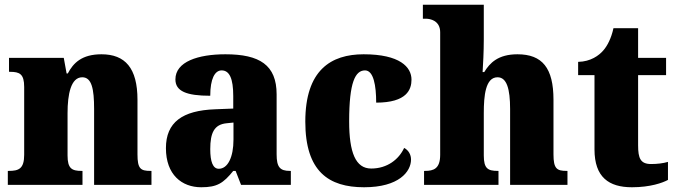

<svg xmlns="http://www.w3.org/2000/svg" viewBox="-20 -780 2855 810"><path d="M13 0H328V-59H324C283 -59 265 -69 265 -124V-303C265 -382 279 -454 327 -454C367 -454 377 -405 377 -320V0H619V-59H615C573 -59 560 -68 560 -129V-359C560 -493 508 -551 408 -551C325 -551 289 -514 266 -470H261L249 -536H18V-477H22C63 -477 82 -468 82 -413V-127C82 -68 59 -59 17 -59H13Z M829 10C896 10 922 -7 964 -59H974L997 0H1207V-59H1203C1161 -59 1147 -75 1147 -129V-382C1147 -506 1075 -551 931 -551C816 -551 720 -520 720 -445C720 -395 767 -376 867 -376C867 -447 886 -483 915 -483C948 -483 964 -449 964 -375V-322L888 -319C749 -314 680 -264 680 -155C680 -43 747 10 829 10ZM903 -68C878 -68 867 -98 867 -151C867 -220 884 -255 936 -260L965 -263V-191C965 -117 941 -68 903 -68Z M1516 10C1663 10 1714 -56 1714 -107C1714 -127 1704 -146 1685 -156C1663 -108 1614 -69 1546 -69C1480 -69 1453 -137 1453 -268C1453 -434 1479 -483 1520 -483C1556 -483 1567 -419 1567 -347C1697 -347 1716 -403 1716 -444C1716 -497 1667 -551 1514 -551C1376 -551 1268 -484 1268 -267C1268 -56 1367 10 1516 10Z M1769 0H2083V-59H2080C2038 -59 2021 -69 2021 -124V-303C2021 -376 2028 -454 2079 -454C2118 -454 2132 -405 2132 -320V0H2374V-59H2371C2329 -59 2315 -68 2315 -129V-359C2315 -493 2268 -551 2163 -551C2081 -551 2046 -514 2023 -476H2016C2018 -508 2021 -561 2021 -614V-760H1764V-701H1778C1793 -701 1837 -694 1837 -644V-127C1837 -68 1809 -59 1773 -59H1769Z M2646 10C2724 10 2776 -9 2798 -21V-97C2778 -91 2752 -88 2727 -88C2682 -88 2672 -112 2672 -167V-463H2790V-536H2672V-661H2568C2559 -619 2542 -586 2525 -567C2507 -546 2472 -520 2419 -519V-463H2488V-150C2488 -32 2549 10 2646 10Z"/></svg>

Font: Noto Serif Devanagari SemiCondensed Black
Style: Regular
Weight: 900
Width: 4
Designer: Universal Thirst, Indian Type Foundry and the Monotype Design Team
Foundry: Monotype Imaging Inc.
Version: Version 2.004